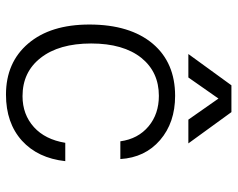

<svg xmlns="http://www.w3.org/2000/svg" viewBox="-94 -660 771 623"><g transform="rotate(90 291.5 -348.5)"><path d="M443.4 -174.8Q432.6 -109.4 392.6 -73.2Q351.6 -36.1 292 -36.1Q213.9 -36.1 168 -94.7Q121.1 -154.3 121.1 -258.8Q121.1 -363.3 168 -421.9Q213.9 -478.5 291 -478.5Q349.6 -478.5 389.6 -445.3Q430.7 -411.1 438.5 -353.5H496.1Q491.2 -433.6 434.6 -482.4Q377.9 -531.2 291 -531.2Q183.6 -531.2 122.1 -459Q59.6 -384.8 59.6 -252.9Q59.6 -127 121.1 -54.7Q182.6 17.6 287.1 17.6Q378.9 17.6 436.5 -34.2Q493.2 -85.9 502.9 -174.8ZM231.4 -574.2 299.8 -671.9 368.2 -574.2H445.3L343.8 -713.9H256.8L155.3 -574.2Z"/></g></svg>

Font: Dotum
Style: Regular
Weight: 400
Version: Version 2.21